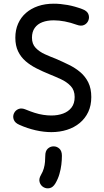

<svg xmlns="http://www.w3.org/2000/svg" viewBox="-20 -708 561 1039"><path d="M120 -115Q97 -125 80 -118Q63 -111 55.5 -94.5Q48 -78 54.5 -60.5Q61 -43 84 -33Q106 -23 128.5 -15.5Q151 -8 173 -3Q195 2 216.5 4.5Q238 7 258 7Q303 7 342.5 -5.5Q382 -18 411.5 -42.5Q441 -67 457.5 -102Q474 -137 474 -183Q474 -229 458 -261.5Q442 -294 415 -317Q388 -340 353.5 -357Q319 -374 282 -390Q253 -401 223 -414.5Q193 -428 173 -449Q153 -470 153 -504Q153 -536 168 -557Q183 -578 209.5 -588Q236 -598 271 -598Q299 -598 330.5 -592Q362 -586 395 -574Q419 -565 435.5 -573Q452 -581 458.5 -598Q465 -615 458 -632Q451 -649 427 -658Q385 -674 345.5 -681Q306 -688 271 -688Q224 -688 186 -675Q148 -662 120.5 -638Q93 -614 78 -580Q63 -546 63 -504Q63 -461 78 -430Q93 -399 118.5 -377Q144 -355 177.5 -338Q211 -321 248 -306Q278 -294 309.5 -279.5Q341 -265 362.5 -242.5Q384 -220 384 -183Q384 -148 367 -126Q350 -104 321.5 -93.5Q293 -83 258 -83Q237 -83 214 -86.5Q191 -90 167.5 -97.5Q144 -105 120 -115ZM202 238Q189 260 194.5 278Q200 296 215.5 305Q231 314 249 310Q267 306 280 284Q294 260 301.5 234Q309 208 312 183Q315 158 315 135Q315 109 301.5 96.5Q288 84 270 84Q252 84 238.5 96.5Q225 109 225 135Q225 150 223.5 168Q222 186 217 203.5Q212 221 202 238Z"/></svg>

Font: Tilt Neon
Style: Regular
Weight: 400
Designer: Andy Clymer
Foundry: Andy Clymer
Version: Version 1.000